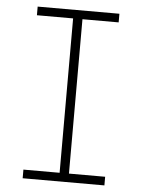

<svg xmlns="http://www.w3.org/2000/svg" viewBox="-53 -777 605 819"><g transform="rotate(5 250.0 -367.5)"><path d="M425 0H75V-37H230V-698H75V-735H425V-698H270V-37H425Z"/></g></svg>

Font: Iosevka Term Curly Extralight
Style: Regular
Weight: 200
Designer: Belleve Invis
Foundry: Belleve Invis
Version: Version 32.3.0